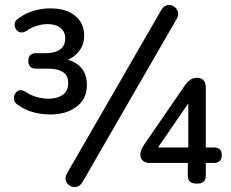

<svg xmlns="http://www.w3.org/2000/svg" viewBox="-20 -743 939 780"><path d="M315 -3Q305 13 291 16Q277 19 264.5 12Q252 5 247.5 -9Q243 -23 253 -40L635 -702Q645 -719 659 -722Q673 -725 685.5 -717.5Q698 -710 702.5 -696Q707 -682 697 -665ZM780 3Q743 3 743 -29V-81H588Q570 -81 560 -90.5Q550 -100 550 -115Q550 -126 554.5 -135.5Q559 -145 566 -156L733 -399Q741 -410 752.5 -418.5Q764 -427 780 -427Q816 -427 816 -387V-144H851Q864 -144 872.5 -136.5Q881 -129 881 -113Q881 -97 872.5 -89Q864 -81 851 -81H816V-29Q816 3 780 3ZM186 -278Q107 -278 54 -316Q36 -327 36.5 -344.5Q37 -362 50 -372Q63 -382 84 -370Q104 -356 128.5 -349Q153 -342 178 -342Q212 -342 234.5 -357.5Q257 -373 257 -406Q257 -437 235.5 -450.5Q214 -464 178 -464H127Q95 -464 95 -496Q95 -527 127 -527H166Q203 -527 224 -542Q245 -557 245 -588Q245 -614 226 -629.5Q207 -645 173 -645Q152 -645 129 -638Q106 -631 87 -617Q67 -606 53.5 -615.5Q40 -625 39.5 -642.5Q39 -660 59 -671Q85 -690 118 -699.5Q151 -709 185 -709Q248 -709 285 -679Q322 -649 322 -599Q322 -563 303 -537.5Q284 -512 256 -500Q291 -491 312 -465Q333 -439 333 -398Q333 -341 291 -309.5Q249 -278 186 -278ZM745 -144V-323L622 -144Z"/></svg>

Font: Chiron GoRound TC
Style: Regular
Weight: 400
Designer: Ryoko NISHIZUKA 西塚涼子 (kana, bopomofo & ideographs); Paul D. Hunt (Latin, Greek & Cyrillic); Sandoll Communications 산돌커뮤니
Foundry: Adobe
Version: Version 1.000;hotconv 1.1.1;makeotfexe 2.6.0